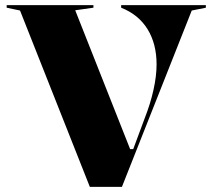

<svg xmlns="http://www.w3.org/2000/svg" viewBox="-20 -728 828 748"><path d="M330 0 58 -687 6 -698V-708H344V-698L273 -688L487 -147H499L544 -268Q566 -324 578 -378Q590 -432 590 -477Q590 -557 555 -614Q520 -671 452 -698V-708H782V-698L727 -687L455 0Z"/></svg>

Font: Kalnia SemiBold
Style: Regular
Weight: 600
Designer: Frida Medrano
Foundry: Frida Medrano
Version: Version 1.105